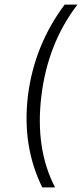

<svg xmlns="http://www.w3.org/2000/svg" viewBox="-20 -770 359 840"><path d="M102 -350Q116 -462 156.5 -562Q197 -662 263 -750H319Q189 -581 161 -350Q133 -119 221 50H165Q121 -39 105 -138.5Q89 -238 102 -350Z"/></svg>

Font: Haskoy Light
Style: Italic
Weight: 300
Designer: Ertekin Erdin
Foundry: Ertekin Erdin
Version: Version 2.000; ttfautohint (v1.8.4.7-5d5b)